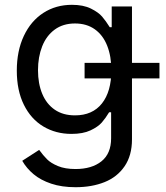

<svg xmlns="http://www.w3.org/2000/svg" viewBox="-20 -573 700 809"><path d="M73.7 104.5 145 58.6Q162.1 82 178.2 98.1Q194.3 114.3 224.1 126.7Q253.9 139.2 298.3 139.2Q366.7 139.2 407.5 106.7Q448.2 74.2 448.2 9.3V-100.1H439.9Q425.3 -75.7 409.2 -57.1Q393.1 -38.6 361.3 -23.7Q329.6 -8.8 281.2 -8.8Q215.3 -8.8 162.8 -40Q110.4 -71.3 80.6 -131.6Q50.8 -191.9 50.8 -275.4Q50.8 -358.4 80.3 -421.4Q109.9 -484.4 162.6 -518.6Q215.3 -552.7 283.2 -552.7Q331.1 -552.7 363 -536.9Q395 -521 410.4 -502.9Q425.8 -484.9 442.4 -458.5H450.7V-545.9H536.1V14.2Q536.1 82 505.1 127.4Q474.1 172.9 420.7 194.3Q367.2 215.8 298.3 215.8Q240.2 215.8 195.8 200.9Q151.4 186 121.6 161.1Q91.8 136.2 73.7 104.5ZM449.2 -277.3Q449.2 -335.9 431.6 -380.4Q414.1 -424.8 379.6 -449.5Q345.2 -474.1 295.9 -474.1Q245.6 -474.1 210.4 -448.2Q175.3 -422.4 157.7 -377.7Q140.1 -333 140.1 -277.3Q140.1 -220.7 158 -177.7Q175.8 -134.8 210.7 -110.8Q245.6 -86.9 295.9 -86.9Q369.6 -86.9 409.4 -137Q449.2 -187 449.2 -277.3ZM336.4 -308.1H651.9V-242.7H336.4Z"/></svg>

Font: Inter RS Variable
Style: Regular
Weight: 400
Designer: Rasmus Andersson (customised by Maria Ramos and Noel Pretorius)
Foundry: rsms
Version: Version 3.001;Glyphs 3.2.3 (3260)